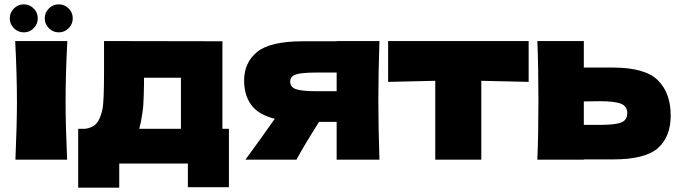

<svg xmlns="http://www.w3.org/2000/svg" viewBox="-20 -735 3138 884"><path d="M51 0Q58 -161 58 -266Q58 -391 50 -546H290Q282 -397 282 -266Q282 -156 289 0ZM25 -651Q25 -677 44 -696Q63 -715 90 -715Q116 -715 135 -696Q154 -677 154 -651Q154 -624 135 -605Q116 -586 90 -586Q63 -586 44 -605Q25 -624 25 -651ZM186 -651Q186 -677 205 -696Q224 -715 251 -715Q277 -715 296 -696Q315 -677 315 -651Q315 -624 296 -605Q277 -586 251 -586Q224 -586 205 -605Q186 -624 186 -651Z M1004 -142H1034V127H845V18H529V129H340V-142H373Q407 -147 424.5 -167Q442 -187 452 -233Q459 -269 459 -405V-546L1004 -545ZM621 -142H813V-377H643V-347Q642 -289 640 -255.5Q638 -222 629 -175Q627 -164 621 -142Z M1727 -546Q1722 -394 1722 -273Q1722 -152 1727 0H1530V-174H1449Q1380 -65 1345 0H1110Q1190 -109 1245 -188Q1168 -208 1136 -253Q1104 -298 1104 -364Q1104 -447 1164 -496Q1224 -545 1376 -545H1530V-546ZM1530 -315V-401H1440Q1367 -401 1341.5 -392Q1316 -383 1316 -359Q1316 -334 1342.5 -324.5Q1369 -315 1440 -315Z M2414 -358Q2264 -362 2196 -363V0H1984V-363Q1917 -362 1767 -358V-546H2414Z M2801 -424Q2950 -424 3009 -365.5Q3068 -307 3068 -203Q3068 -106 3009.5 -53.5Q2951 -1 2801 -1H2668V0H2454Q2459 -114 2459 -273Q2459 -432 2454 -546H2668V-424ZM2741 -160Q2812 -160 2840 -171Q2868 -182 2868 -214Q2868 -246 2839 -257.5Q2810 -269 2741 -269L2668 -268V-160Z"/></svg>

Font: Mantou Sans
Style: Regular
Weight: 400
Designer: Mant0u / artakana
Foundry: Mant0u / artakana
Version: Version 1.001;October 22, 2023;FontCreator 14.0.0.2901 64-bi